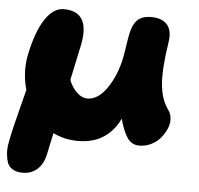

<svg xmlns="http://www.w3.org/2000/svg" viewBox="-59 -534 809 779"><g transform="rotate(5 345.5 -145.0)"><path d="M61 192.9Q46.9 192.9 35.6 189.9Q24.4 187 13.7 178.7Q2.9 170.4 -2 156.2Q-6.8 142.1 -8.8 119.9Q-10.7 97.7 -3.9 65.9Q2.4 34.2 11 -1.5Q19.5 -37.1 30.8 -79.6Q42 -122.1 46.9 -143.1Q27.3 -212.4 40 -282.2Q60.5 -381.8 94.2 -432.4Q127.9 -482.9 169.9 -482.9Q279.8 -482.9 252 -344.2Q227.1 -224.6 221.2 -199.2Q232.9 -168.9 253.4 -149.4Q273.9 -129.9 295.9 -129.9Q340.3 -129.9 376.5 -183.3Q412.6 -236.8 426.8 -307.1Q430.7 -326.7 435.1 -356.9Q439.5 -387.2 442.9 -403.8Q450.7 -443.4 469.5 -462.6Q488.3 -481.9 526.9 -481.9Q569.8 -481.9 591.1 -458Q612.3 -434.1 605 -387.2Q587.9 -278.8 593 -215.8Q598.1 -152.8 627.9 -111.8Q638.7 -97.7 639.9 -77.1Q641.1 -56.6 632.3 -36.4Q623.5 -16.1 608.6 1.7Q593.8 19.5 571 30.8Q548.3 42 522.9 42Q490.2 42 472.2 13.2Q453.6 -16.6 442.9 -61Q392.1 44.9 272.9 44.9Q218.8 44.9 171.9 22Q168.5 38.1 162.1 66.7Q155.8 95.2 153.8 106.9Q145 149.4 120.6 171.1Q96.2 192.9 61 192.9Z"/></g></svg>

Font: Shantell Sans Bouncy
Style: Italic
Weight: 800
Italic angle: -11.31°
Designer: Stephen Nixon, Anya Danilova, Shantell Martin
Foundry: Arrow Type
Version: Version 1.006;[9816181b4]